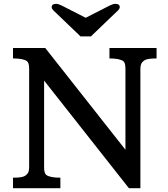

<svg xmlns="http://www.w3.org/2000/svg" viewBox="-20 -983 880 1003"><path d="M47.9 0ZM47.9 -54.7Q95.7 -54.7 109.9 -64Q124 -73.2 128.2 -83.7Q132.3 -94.2 132.3 -108.9V-623.5Q132.3 -655.3 120.6 -663.6Q101.1 -677.7 47.9 -677.7V-732.4H216.3L635.3 -200.7V-623.5Q635.3 -655.8 624 -663.6Q604.5 -677.7 551.8 -677.7V-732.4H797.9V-677.7Q750 -677.7 735.8 -668.5Q721.7 -659.2 717.5 -648.7Q713.4 -638.2 713.4 -623.5V0H653.3L210.4 -562V-108.9Q210.4 -77.1 222.2 -68.8Q241.7 -54.7 295.4 -54.7V0H47.9ZM582 -962.9Q605.5 -962.9 605.5 -945.8Q605.5 -938 598.1 -930.2L455.1 -793H400.4L257.3 -930.2Q250 -938 250 -945.8Q250 -962.9 273.4 -962.9Q286.1 -962.4 302.2 -954.1L427.7 -890.1L553.2 -954.1Q569.3 -962.4 582 -962.9Z"/></svg>

Font: Arbutus Slab
Style: Regular
Weight: 400
Version: Version 1.002; ttfautohint (v0.92) -l 10 -r 16 -G 200 -x 7 -